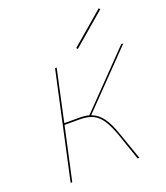

<svg xmlns="http://www.w3.org/2000/svg" viewBox="-160 -1009 969 1118"><g transform="rotate(-20 324.5 -449.5)"><path d="M452 -163 509 0H498L443 -161Q420 -226 396.5 -262Q373 -298 340.5 -313.5Q308 -329 258 -329H165L93 0H83L226 -658H236L167 -339H259Q295 -339 320 -332L636 -658H649L330 -329Q371 -314 399 -275.5Q427 -237 452 -163ZM382 -726 584 -899 591 -891 389 -718Z"/></g></svg>

Font: Ysabeau Hairline
Style: Italic
Weight: 100
Italic angle: -12°
Designer: Christian Thalmann (Catharsis Fonts)
Version: Version 0.003